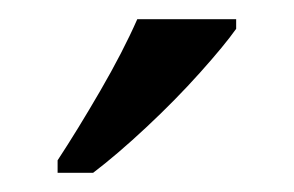

<svg xmlns="http://www.w3.org/2000/svg" viewBox="-20 -786 306 200"><path d="M40 -619Q61 -651 84.5 -691.5Q108 -732 123 -766H226V-756Q214 -739 188.5 -710.5Q163 -682 132.5 -653.5Q102 -625 77 -606H40Z"/></svg>

Font: Noto Serif Lao SemCond
Style: Regular
Weight: 400
Width: 4
Designer: Monotype Design Team
Foundry: Monotype Imaging Inc.
Version: Version 2.004; ttfautohint (v1.8.4.7-5d5b)